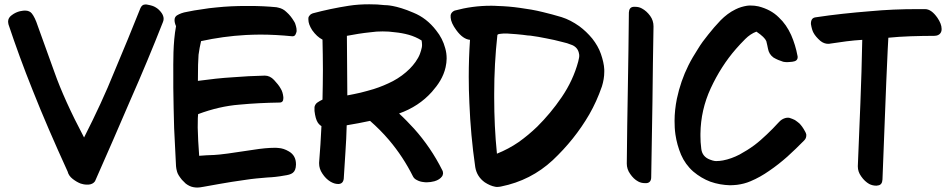

<svg xmlns="http://www.w3.org/2000/svg" viewBox="-20 -847 4390 891"><path d="M730.5 -786.1C721.7 -798.8 711.9 -807.6 701.2 -813.5C693.4 -818.4 681.6 -822.3 665 -825.2C662.1 -826.2 659.2 -826.2 656.2 -826.2H654.3C643.6 -826.2 636.7 -820.3 631.8 -809.6C594.7 -715.8 553.7 -617.2 509.8 -512.7C471.7 -418 424.8 -316.4 370.1 -209C308.6 -325.2 262.7 -426.8 232.4 -512.7C204.1 -590.8 178.7 -662.1 155.3 -726.6C146.5 -753.9 136.7 -773.4 127.9 -784.2C121.1 -793 110.4 -797.9 96.7 -797.9C88.9 -797.9 60.5 -796.9 34.2 -776.4C23.4 -768.6 17.6 -758.8 17.6 -747.1C17.6 -743.2 18.6 -738.3 19.5 -733.4C51.8 -636.7 88.9 -534.2 131.8 -427.7C177.7 -311.5 232.4 -185.5 293.9 -50.8C296.9 -38.1 304.7 -26.4 317.4 -16.6C330.1 -6.8 341.8 0 354.5 4.9C363.3 7.8 373 9.8 384.8 9.8H390.6C403.3 8.8 414.1 3.9 420.9 -5.9C478.5 -135.7 532.2 -259.8 583 -377.9C638.7 -503.9 689.5 -626 736.3 -745.1C738.3 -750 739.3 -754.9 739.3 -759.8C739.3 -768.6 736.3 -777.3 730.5 -786.1Z M877 21.5C882.8 22.5 888.7 23.4 895.5 23.4C911.1 23.4 927.7 18.6 997.1 6.8C1033.2 0 1074.2 -5.9 1121.1 -12.7C1152.3 -17.6 1185.5 -20.5 1220.7 -23.4C1246.1 -24.4 1272.5 -27.3 1298.8 -32.2C1333 -37.1 1352.5 -43.9 1353.5 -83V-85C1353.5 -111.3 1342.8 -131.8 1320.3 -144.5C1303.7 -154.3 1288.1 -159.2 1272.5 -160.2C1266.6 -161.1 1259.8 -161.1 1252.9 -161.1C1228.5 -161.1 1194.3 -158.2 1152.3 -151.4C1058.6 -136.7 999 -128.9 974.6 -127.9C949.2 -127 925.8 -126 904.3 -124C900.4 -172.9 898.4 -216.8 897.5 -254.9C897.5 -293 898.4 -314.5 899.4 -317.4C964.8 -341.8 1028.3 -356.4 1089.8 -361.3C1151.4 -367.2 1213.9 -370.1 1275.4 -371.1H1277.3C1289.1 -371.1 1294.9 -377.9 1294.9 -390.6V-396.5C1293 -413.1 1289.1 -425.8 1282.2 -436.5C1275.4 -449.2 1264.6 -461.9 1252 -475.6C1239.3 -489.3 1224.6 -496.1 1209 -496.1C1158.2 -495.1 1108.4 -492.2 1058.6 -488.3C1008.8 -485.4 956.1 -479.5 898.4 -471.7C898.4 -530.3 899.4 -570.3 901.4 -592.8C904.3 -614.3 908.2 -635.7 913.1 -656.2C980.5 -670.9 1049.8 -680.7 1121.1 -684.6C1143.6 -685.5 1165 -686.5 1187.5 -686.5C1236.3 -686.5 1286.1 -683.6 1335.9 -678.7H1337.9C1342.8 -678.7 1347.7 -680.7 1350.6 -685.5C1353.5 -691.4 1355.5 -696.3 1356.4 -701.2V-706.1C1356.4 -711.9 1355.5 -718.8 1353.5 -725.6C1351.6 -734.4 1348.6 -742.2 1343.8 -749C1335 -763.7 1324.2 -778.3 1309.6 -791C1298.8 -801.8 1286.1 -808.6 1271.5 -811.5C1268.6 -812.5 1265.6 -812.5 1262.7 -813.5C1221.7 -817.4 1180.7 -819.3 1140.6 -819.3H1123C1076.2 -819.3 1030.3 -817.4 984.4 -812.5C960.9 -810.5 938.5 -807.6 916 -803.7C893.6 -800.8 870.1 -796.9 847.7 -792C829.1 -789.1 813.5 -783.2 800.8 -775.4C793.9 -770.5 790 -763.7 790 -753.9C790 -746.1 792 -736.3 796.9 -725.6C782.2 -646.5 784.2 -557.6 784.2 -498V-439.5C785.2 -377 786.1 -314.5 788.1 -252C791 -189.5 793.9 -130.9 796.9 -75.2C797.9 -67.4 798.8 -58.6 801.8 -49.8C804.7 -39.1 812.5 -27.3 824.2 -12.7L841.8 4.9C853.5 13.7 865.2 19.5 877 21.5Z M1475.6 -42C1486.3 -25.4 1499 -12.7 1513.7 -3.9C1525.4 2.9 1537.1 6.8 1548.8 6.8H1551.8C1565.4 5.9 1573.2 -2 1575.2 -17.6C1578.1 -57.6 1580.1 -98.6 1583 -140.6C1585.9 -181.6 1587.9 -223.6 1588.9 -265.6C1625 -271.5 1661.1 -278.3 1697.3 -286.1C1728.5 -258.8 1757.8 -229.5 1785.2 -197.3C1829.1 -145.5 1866.2 -88.9 1896.5 -28.3C1900.4 -20.5 1907.2 -14.6 1916 -10.7C1924.8 -5.9 1935.5 -2.9 1946.3 -2C1951.2 -1 1956.1 -1 1960.9 -1C1972.7 -1 1984.4 -2.9 1996.1 -5.9C2012.7 -10.7 2024.4 -18.6 2031.2 -28.3C2034.2 -32.2 2035.2 -37.1 2036.1 -42C2036.1 -46.9 2035.2 -52.7 2032.2 -57.6C1997.1 -127.9 1953.1 -192.4 1901.4 -250C1878.9 -274.4 1856.4 -297.9 1832 -320.3C1892.6 -341.8 1943.4 -375 1984.4 -420.9C1999 -437.5 2012.7 -455.1 2023.4 -473.6C2034.2 -492.2 2043 -512.7 2047.9 -535.2C2050.8 -548.8 2052.7 -562.5 2052.7 -575.2C2052.7 -591.8 2050.8 -607.4 2045.9 -624C2038.1 -653.3 2024.4 -680.7 2003.9 -706.1C1974.6 -744.1 1939.5 -771.5 1898.4 -788.1C1815.4 -824.2 1769.5 -823.2 1765.6 -823.2C1741.2 -826.2 1717.8 -827.1 1693.4 -827.1C1661.1 -827.1 1629.9 -825.2 1598.6 -820.3C1542 -811.5 1486.3 -799.8 1431.6 -785.2C1425.8 -783.2 1420.9 -780.3 1418 -776.4C1413.1 -771.5 1411.1 -766.6 1411.1 -762.7V-755.9C1411.1 -741.2 1417 -725.6 1428.7 -707C1443.4 -686.5 1459 -671.9 1476.6 -663.1C1477.5 -617.2 1478.5 -570.3 1478.5 -523.4C1478.5 -477.5 1477.5 -430.7 1476.6 -384.8C1468.8 -380.9 1460.9 -377 1454.1 -372.1C1446.3 -367.2 1441.4 -359.4 1439.5 -350.6V-341.8V-332C1442.4 -307.6 1447.3 -290 1454.1 -279.3C1456.1 -276.4 1458 -273.4 1460.9 -270.5C1463.9 -267.6 1466.8 -264.6 1471.7 -261.7C1468.8 -205.1 1465.8 -148.4 1460.9 -92.8V-87.9C1460.9 -72.3 1465.8 -56.6 1475.6 -42ZM1591.8 -404.3 1589.8 -680.7C1625 -687.5 1661.1 -693.4 1699.2 -697.3C1717.8 -700.2 1737.3 -701.2 1755.9 -701.2C1774.4 -701.2 1793.9 -700.2 1812.5 -697.3C1834 -695.3 1855.5 -691.4 1877 -685.5C1897.5 -679.7 1918 -670.9 1936.5 -659.2C1937.5 -652.3 1938.5 -646.5 1938.5 -639.6C1938.5 -635.7 1938.5 -631.8 1937.5 -627C1935.5 -617.2 1932.6 -607.4 1928.7 -596.7C1923.8 -584 1917 -572.3 1908.2 -559.6C1900.4 -548.8 1891.6 -538.1 1881.8 -528.3C1859.4 -505.9 1833 -486.3 1803.7 -470.7C1775.4 -456.1 1745.1 -443.4 1713.9 -433.6C1693.4 -427.7 1673.8 -421.9 1653.3 -417C1632.8 -412.1 1612.3 -408.2 1591.8 -404.3Z M2185.5 -71.3C2190.4 -42 2205.1 -18.6 2229.5 -1C2246.1 9.8 2261.7 16.6 2277.3 19.5C2281.2 20.5 2285.2 20.5 2288.1 20.5C2293.9 20.5 2299.8 19.5 2304.7 18.6C2397.5 0 2477.5 -41 2544.9 -103.5C2612.3 -167 2668.9 -237.3 2714.8 -316.4C2737.3 -355.5 2756.8 -398.4 2773.4 -446.3C2780.3 -468.8 2784.2 -491.2 2784.2 -513.7V-524.4C2783.2 -546.9 2777.3 -571.3 2768.6 -596.7C2759.8 -622.1 2746.1 -645.5 2728.5 -668C2710 -690.4 2690.4 -709 2668 -725.6C2641.6 -744.1 2614.3 -758.8 2585.9 -767.6C2556.6 -776.4 2527.3 -784.2 2499 -791C2463.9 -799.8 2428.7 -805.7 2392.6 -810.5C2358.4 -815.4 2323.2 -818.4 2289.1 -819.3C2278.3 -820.3 2267.6 -820.3 2256.8 -820.3C2199.2 -820.3 2143.6 -812.5 2089.8 -797.9C2085 -795.9 2081.1 -793 2078.1 -790C2075.2 -787.1 2072.3 -782.2 2071.3 -777.3V-765.6C2072.3 -749 2081.1 -729.5 2097.7 -707C2118.2 -678.7 2139.6 -664.1 2161.1 -662.1C2157.2 -605.5 2155.3 -547.9 2155.3 -490.2C2155.3 -450.2 2156.2 -410.2 2158.2 -369.1C2162.1 -270.5 2170.9 -171.9 2185.5 -71.3ZM2286.1 -133.8C2277.3 -220.7 2273.4 -306.6 2273.4 -393.6V-412.1C2273.4 -503.9 2278.3 -594.7 2288.1 -683.6C2288.1 -687.5 2293.9 -689.5 2305.7 -690.4C2311.5 -691.4 2318.4 -691.4 2325.2 -691.4C2332 -691.4 2339.8 -691.4 2347.7 -690.4C2366.2 -689.5 2385.7 -687.5 2405.3 -685.5C2423.8 -682.6 2436.5 -681.6 2441.4 -681.6C2465.8 -678.7 2490.2 -673.8 2515.6 -668.9C2540 -664.1 2564.5 -659.2 2588.9 -652.3C2603.5 -649.4 2619.1 -644.5 2635.7 -637.7C2653.3 -629.9 2664.1 -616.2 2667 -597.7C2668 -594.7 2668 -591.8 2668 -588.9C2668 -585.9 2668 -582 2667 -578.1C2666 -572.3 2664.1 -566.4 2663.1 -560.5C2647.5 -502.9 2622.1 -448.2 2586.9 -396.5C2551.8 -344.7 2513.7 -299.8 2473.6 -259.8C2446.3 -233.4 2417 -209 2386.7 -187.5C2355.5 -166 2322.3 -148.4 2286.1 -133.8Z M2904.3 -40C2915 -24.4 2926.8 -12.7 2941.4 -4.9C2950.2 0 2960.9 2.9 2973.6 2.9H2979.5C2994.1 2 3002 -7.8 3002 -24.4C3003.9 -140.6 3005.9 -257.8 3007.8 -375C3008.8 -491.2 3010.7 -608.4 3012.7 -724.6C3012.7 -742.2 3007.8 -758.8 2997.1 -773.4C2986.3 -788.1 2973.6 -799.8 2959 -807.6C2950.2 -812.5 2940.4 -815.4 2927.7 -815.4H2920.9C2906.2 -814.5 2899.4 -805.7 2898.4 -789.1C2897.5 -671.9 2895.5 -554.7 2893.6 -438.5C2891.6 -322.3 2889.6 -205.1 2888.7 -87.9C2888.7 -71.3 2893.6 -54.7 2904.3 -40Z M3197.3 -50.8C3221.7 -30.3 3248 -14.6 3276.4 -3.9C3306.6 6.8 3336.9 11.7 3367.2 12.7C3377.9 12.7 3389.6 11.7 3400.4 10.7C3421.9 7.8 3442.4 2.9 3462.9 -5.9C3493.2 -18.6 3522.5 -35.2 3548.8 -53.7C3579.1 -74.2 3607.4 -96.7 3633.8 -120.1C3660.2 -144.5 3686.5 -168.9 3711.9 -195.3C3718.8 -202.1 3721.7 -210 3721.7 -218.8V-222.7C3720.7 -227.5 3718.8 -232.4 3715.8 -237.3C3707 -253.9 3698.2 -265.6 3689.5 -274.4C3682.6 -280.3 3675.8 -285.2 3668.9 -290C3661.1 -293.9 3653.3 -296.9 3644.5 -299.8C3641.6 -300.8 3638.7 -300.8 3635.7 -300.8C3630.9 -300.8 3627 -299.8 3623 -298.8C3610.4 -294.9 3602.5 -288.1 3598.6 -284.2L3591.8 -277.3C3575.2 -258.8 3556.6 -240.2 3538.1 -222.7C3519.5 -205.1 3501 -188.5 3481.4 -173.8C3459 -157.2 3435.5 -142.6 3412.1 -129.9C3387.7 -117.2 3361.3 -107.4 3335 -102.5C3324.2 -100.6 3314.5 -99.6 3305.7 -99.6C3302.7 -99.6 3293.9 -98.6 3274.4 -106.4C3251 -115.2 3237.3 -131.8 3234.4 -156.2C3231.4 -177.7 3230.5 -197.3 3230.5 -215.8V-226.6C3231.4 -299.8 3247.1 -370.1 3278.3 -437.5C3309.6 -504.9 3348.6 -566.4 3395.5 -620.1C3408.2 -634.8 3422.9 -650.4 3438.5 -666C3454.1 -681.6 3471.7 -693.4 3490.2 -700.2C3516.6 -682.6 3531.2 -668 3536.1 -656.2C3539.1 -643.6 3542 -631.8 3543.9 -621.1C3546.9 -604.5 3554.7 -590.8 3569.3 -580.1C3584 -571.3 3598.6 -565.4 3614.3 -560.5C3619.1 -559.6 3625 -558.6 3631.8 -558.6C3638.7 -558.6 3647.5 -559.6 3657.2 -560.5C3673.8 -562.5 3681.6 -569.3 3681.6 -582C3681.6 -584 3681.6 -585.9 3680.7 -588.9C3674.8 -621.1 3665 -653.3 3651.4 -684.6C3636.7 -716.8 3618.2 -744.1 3593.8 -766.6C3569.3 -791 3538.1 -807.6 3500 -817.4C3487.3 -820.3 3475.6 -821.3 3463.9 -821.3C3458 -821.3 3452.1 -821.3 3446.3 -820.3C3428.7 -817.4 3411.1 -812.5 3393.6 -803.7C3367.2 -791 3344.7 -773.4 3324.2 -752.9C3303.7 -731.4 3284.2 -709 3266.6 -686.5C3249 -665 3232.4 -642.6 3217.8 -618.2C3202.1 -593.8 3187.5 -569.3 3174.8 -543.9C3150.4 -495.1 3132.8 -443.4 3121.1 -388.7C3114.3 -354.5 3110.4 -320.3 3110.4 -286.1C3110.4 -265.6 3111.3 -244.1 3114.3 -223.6C3119.1 -190.4 3127.9 -159.2 3140.6 -128.9C3153.3 -99.6 3171.9 -73.2 3197.3 -50.8Z M3960.9 -77.1V-74.2C3960.9 -58.6 3965.8 -43 3976.6 -28.3C3987.3 -12.7 4000 -1 4013.7 6.8C4023.4 11.7 4034.2 14.6 4045.9 14.6C4047.9 14.6 4049.8 14.6 4052.7 13.7C4067.4 12.7 4074.2 2.9 4075.2 -13.7L4086.9 -315.4C4090.8 -416 4094.7 -517.6 4099.6 -618.2L4102.5 -671.9C4133.8 -674.8 4168 -677.7 4205.1 -678.7C4241.2 -679.7 4278.3 -680.7 4315.4 -680.7C4342.8 -680.7 4349.6 -699.2 4349.6 -710V-713.9C4349.6 -728.5 4342.8 -746.1 4330.1 -764.6C4311.5 -791 4293 -804.7 4272.5 -804.7H4236.3C4164.1 -804.7 4090.8 -801.8 4017.6 -794.9C3932.6 -788.1 3847.7 -779.3 3764.6 -766.6C3750 -764.6 3743.2 -754.9 3743.2 -737.3V-735.4C3746.1 -717.8 3750 -704.1 3754.9 -695.3C3761.7 -682.6 3772.5 -669.9 3787.1 -657.2C3797.9 -648.4 3810.5 -643.6 3823.2 -643.6C3826.2 -643.6 3829.1 -643.6 3832 -644.5C3856.4 -647.5 3881.8 -651.4 3908.2 -655.3C3933.6 -658.2 3958 -661.1 3981.4 -662.1C3979.5 -562.5 3976.6 -463.9 3972.7 -367.2L3960.9 -77.1Z"/></svg>

Font: ChillSide Comic
Style: Regular
Weight: 400
Designer: Koroletov, Abay Emes
Version: Version 1.000